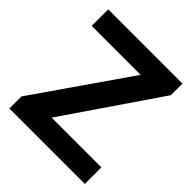

<svg xmlns="http://www.w3.org/2000/svg" viewBox="-196 -859 993 993"><g transform="rotate(45 300.5 -362.0)"><path d="M29 -88 386 -603H28V-724H571V-639L217 -121H581V0H29Z"/></g></svg>

Font: Freesentation 8 ExtraBold
Style: Regular
Weight: 800
Designer: glyphs from Roboto by Christian Robertson / Hangul glyphs from Noto Sans CJK(Source Han Sans) by Jang Soo-young and Kang
Foundry: PT&
Version: Version 2.001